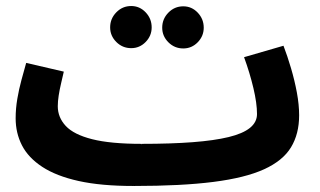

<svg xmlns="http://www.w3.org/2000/svg" viewBox="-20 -597 1064 638"><path d="M425 21 451 -119Q548 -119 620 -124.5Q692 -130 739.5 -141.5Q787 -153 810.5 -172Q834 -191 834 -218Q834 -254 822 -304.5Q810 -355 791 -407L922 -445Q935 -411 947 -370.5Q959 -330 966.5 -289.5Q974 -249 974 -214Q974 -152 947 -107.5Q920 -63 857.5 -34.5Q795 -6 689 7.5Q583 21 425 21ZM424 21Q316 21 241.5 4.5Q167 -12 120.5 -42.5Q74 -73 53 -114Q32 -155 32 -204Q32 -236 37.5 -268.5Q43 -301 51.5 -332Q60 -363 67 -388L192 -359Q188 -341 183 -320Q178 -299 175 -279.5Q172 -260 172 -244Q172 -207 198.5 -178.5Q225 -150 286 -134.5Q347 -119 450 -119L470 -11ZM589 -436Q560 -436 539.5 -456.5Q519 -477 519 -505Q519 -534 539.5 -555Q560 -576 589 -576Q617 -576 637 -555Q657 -534 657 -505Q657 -477 637 -456.5Q617 -436 589 -436ZM416 -437Q387 -437 366.5 -457.5Q346 -478 346 -506Q346 -535 366.5 -556Q387 -577 416 -577Q444 -577 464 -556Q484 -535 484 -506Q484 -478 464 -457.5Q444 -437 416 -437Z"/></svg>

Font: Farlight84_Sys_V01
Style: Bold
Weight: 700
Designer: Monotype Design Team, Nadine Chahine and Nizar Qandah
Foundry: Monotype Imaging Inc.
Version: Version 2.004;October 31, 2024;FontCreator 14.0.0.2814 64-bi